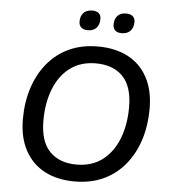

<svg xmlns="http://www.w3.org/2000/svg" viewBox="-60 -955 895 1017"><g transform="rotate(5 387.5 -446.0)"><path d="M374 9Q283 9 215.5 -26Q148 -61 110.5 -130Q73 -199 73 -296Q73 -386 97.5 -462Q122 -538 169 -595Q216 -652 283 -683Q350 -714 436 -714Q528 -714 595.5 -679Q663 -644 700 -575.5Q737 -507 737 -410Q737 -319 712.5 -243Q688 -167 641 -110Q594 -53 527 -22Q460 9 374 9ZM376 -81Q458 -81 514 -123.5Q570 -166 599 -240Q628 -314 628 -408Q628 -518 576.5 -571Q525 -624 433 -624Q352 -624 296 -582Q240 -540 211 -466Q182 -392 182 -298Q182 -187 234 -134Q286 -81 376 -81ZM554 -795Q532 -795 520 -806Q508 -817 508 -837Q508 -867 524 -884Q540 -901 570 -901Q592 -901 604.5 -890.5Q617 -880 617 -860Q617 -830 600.5 -812.5Q584 -795 554 -795ZM373 -795Q352 -795 339.5 -806Q327 -817 327 -837Q327 -867 343.5 -884Q360 -901 390 -901Q412 -901 424 -890.5Q436 -880 436 -860Q436 -830 420 -812.5Q404 -795 373 -795Z"/></g></svg>

Font: Nunito ExtraLight SemiBold
Style: Italic
Weight: 600
Italic angle: -9°
Version: Version 3.602